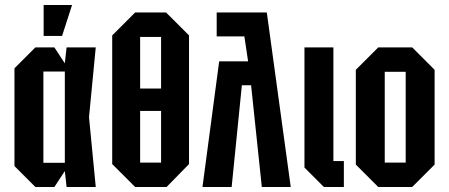

<svg xmlns="http://www.w3.org/2000/svg" viewBox="-20 -750 1801 770"><path d="M122 0 38 -84V-476L122 -560H198L240 -496L247 -560H364L337 -280L364 0H247L240 -64L198 0ZM154 -97H240V-463H154ZM155 -606V-730H269L229 -606Z M430 -92V-608L522 -700H646L738 -608V-92L648 0H522ZM542 -602V-395H626V-602ZM542 -98H626V-305H542Z M849 -700H1050L1146 0H1030L987 -408H950L909 0H792L859 -504H975L960 -604H849Z M1201 -560H1317V-104H1359V0H1279L1201 -78Z M1407 -90V-470L1497 -560H1633L1723 -470V-90L1633 0H1497ZM1523 -98H1607V-462H1523Z"/></svg>

Font: Tektur Condensed Medium
Style: Regular
Weight: 500
Width: 3
Designer: Adam Jagosz
Foundry: Adam Jagosz
Version: Version 1.005;gftools[0.9.30]